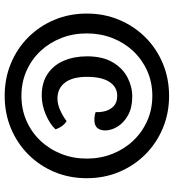

<svg xmlns="http://www.w3.org/2000/svg" viewBox="20 -762 761 842"><g transform="rotate(90 401.0 -341.5)"><path d="M40 -341Q40 -417.5 67.5 -483Q95 -548.5 144 -597.8Q193 -647 258.8 -674.5Q324.5 -702 401 -702Q477 -702 542.8 -674.5Q608.5 -647 657.8 -597.8Q707 -548.5 734.5 -483Q762 -417.5 762 -341Q762 -264.5 734.5 -199Q707 -133.5 657.8 -84.5Q608.5 -35.5 542.8 -8.2Q477 19 401 19Q324.5 19 258.8 -8.2Q193 -35.5 144 -84.5Q95 -133.5 67.5 -199Q40 -264.5 40 -341ZM127 -341Q127 -281.5 147.2 -229.5Q167.5 -177.5 204.2 -138.2Q241 -99 291 -76.8Q341 -54.5 401 -54.5Q460.5 -54.5 510.8 -76.8Q561 -99 598 -138.2Q635 -177.5 655.5 -229.5Q676 -281.5 676 -341Q676 -400.5 655.5 -452.8Q635 -505 598 -544.2Q561 -583.5 510.8 -606Q460.5 -628.5 401 -628.5Q341 -628.5 291 -606Q241 -583.5 204.2 -544.2Q167.5 -505 147.2 -452.8Q127 -400.5 127 -341ZM472 -380Q473.5 -402 467.2 -423.8Q461 -445.5 445 -460Q429 -474.5 400.5 -474.5Q362 -474.5 339.8 -440.5Q317.5 -406.5 317.5 -341.5Q317.5 -278.5 342.8 -245.5Q368 -212.5 412.5 -212.5Q437.5 -212.5 464 -224.5Q490.5 -236.5 511.5 -252.5Q523.5 -246 533.8 -231.5Q544 -217 547.5 -203.5Q523 -178 481.8 -160.8Q440.5 -143.5 399.5 -143.5Q342 -143.5 303.8 -169.8Q265.5 -196 246.5 -241Q227.5 -286 227.5 -341.5Q227.5 -411 253.8 -455Q280 -499 320.5 -519.8Q361 -540.5 404 -540.5Q452.5 -540.5 485.8 -522Q519 -503.5 535.8 -476Q552.5 -448.5 552.5 -422Q552.5 -400.5 541.8 -387.5Q531 -374.5 506 -374.5Q497 -374.5 487.8 -376Q478.5 -377.5 472 -380Z"/></g></svg>

Font: Signika
Style: Regular
Weight: 400
Designer: Anna Giedry
Foundry: Anna Giedry
Version: Version 2.001